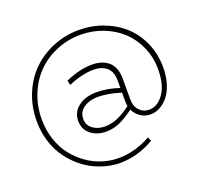

<svg xmlns="http://www.w3.org/2000/svg" viewBox="-142 -829 1230 1173"><g transform="rotate(-20 472.5 -242.0)"><path d="M483.9 -667Q568.4 -667 643.3 -638.4Q718.3 -609.9 773.2 -559.6Q828.1 -509.3 860.1 -436Q892.1 -362.8 892.1 -277.8Q892.1 -217.8 876.7 -169.2Q861.3 -120.6 836.4 -91.6Q811.5 -62.5 782.7 -47.4Q753.9 -32.2 724.1 -32.2Q686.5 -32.2 658 -51.5Q629.4 -70.8 615.2 -102.1Q564.9 -64.9 522.2 -45.4Q479.5 -25.9 431.2 -25.9Q373 -25.9 332.5 -57.9Q292 -89.8 292 -146Q292 -203.1 338.1 -238Q384.3 -272.9 457 -272.9Q526.4 -272.9 603 -247.1V-294.9Q603 -353.5 570.8 -380.9Q538.6 -408.2 487.8 -408.2Q410.2 -408.2 321.8 -369.1L314.9 -399.9Q407.7 -440.9 487.8 -440.9Q519 -440.9 544.9 -433.1Q570.8 -425.3 591.8 -408.9Q612.8 -392.6 624.5 -363.5Q636.2 -334.5 636.2 -294.9V-158.2Q636.2 -115.7 661.4 -88.9Q686.5 -62 724.1 -62Q778.8 -62 818.8 -118.4Q858.9 -174.8 858.9 -277.8Q858.9 -353.5 829.8 -420.4Q800.8 -487.3 750.7 -534.4Q700.7 -581.5 631.3 -608.9Q562 -636.2 483.9 -636.2Q401.9 -636.2 328.6 -606Q255.4 -575.7 201.9 -522.7Q148.4 -469.7 117.2 -393.8Q85.9 -317.9 85.9 -231Q85.9 -159.7 107.2 -96.9Q128.4 -34.2 164.1 10.5Q199.7 55.2 246.3 87.6Q293 120.1 344.2 136Q395.5 151.9 446.8 151.9Q555.2 151.9 658.2 94.2L668.9 120.1Q560.1 183.1 446.8 183.1Q400.9 183.1 354 170.7Q307.1 158.2 263.4 134.8Q219.7 111.3 181.4 75Q143.1 38.6 114.5 -6.1Q85.9 -50.8 69.6 -108.9Q53.2 -167 53.2 -231Q53.2 -326.2 87.6 -408.2Q122.1 -490.2 180.4 -546.6Q238.8 -603 317.6 -635Q396.5 -667 483.9 -667ZM436 -58.1Q515.1 -58.1 606 -128.9Q603 -142.1 603 -158.2V-216.8Q527.3 -241.7 457 -243.2Q402.3 -244.1 363.8 -218.3Q325.2 -192.4 325.2 -146Q325.2 -105.5 357.2 -81.8Q389.2 -58.1 436 -58.1Z"/></g></svg>

Font: BioRhyme ExtraLight
Style: Regular
Weight: 275
Designer: Aoife Mooney
Foundry: Aoife Mooney Type
Version: Version 1.500;PS 001.500;hotconv 1.0.88;makeotf.lib2.5.64775